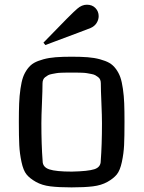

<svg xmlns="http://www.w3.org/2000/svg" viewBox="-20 -793 615 820"><path d="M60.5 0ZM286.6 -60.1Q356 -61.5 383.1 -70.3Q410.2 -79.1 410.2 -105Q415.5 -174.8 415.5 -266.6Q415.5 -296.9 413.1 -353.3Q410.6 -409.7 410.6 -437Q410.6 -445.3 408 -452.1Q405.3 -459 399.2 -463.6Q393.1 -468.3 387 -471.7Q380.9 -475.1 369.9 -477.1Q358.9 -479 351.3 -480.5Q343.8 -481.9 329.8 -482.4Q315.9 -482.9 308.3 -482.9Q300.8 -482.9 286.1 -482.9Q271.5 -482.9 263.9 -482.9Q256.3 -482.9 242.4 -482.4Q228.5 -481.9 220.9 -480.5Q213.4 -479 202.4 -477.1Q191.4 -475.1 185.3 -471.7Q179.2 -468.3 173.1 -463.6Q167 -459 164.3 -452.1Q161.6 -445.3 161.6 -437Q161.6 -409.7 159.2 -353.3Q156.7 -296.9 156.7 -266.6Q156.7 -174.8 162.1 -105Q162.1 -79.1 190.7 -69.6Q219.2 -60.1 286.6 -60.1ZM285.6 7.3Q231.4 7.3 195.3 2.9Q159.2 -1.5 133.1 -16.4Q106.9 -31.2 93.3 -48.1Q79.6 -64.9 71.8 -101.3Q64 -137.7 62.3 -173.3Q60.5 -209 60.5 -272.5Q60.5 -319.8 61.8 -351.6Q63 -383.3 67.4 -413.8Q71.8 -444.3 78.4 -463.1Q85 -481.9 97.4 -498.8Q109.9 -515.6 125.5 -524.4Q141.1 -533.2 165.3 -539.8Q189.5 -546.4 218 -548.6Q246.6 -550.8 286.1 -550.8Q325.7 -550.8 354.2 -548.6Q382.8 -546.4 407 -539.8Q431.2 -533.2 446.8 -524.4Q462.4 -515.6 474.9 -498.8Q487.3 -481.9 493.9 -463.1Q500.5 -444.3 504.9 -413.8Q509.3 -383.3 510.5 -351.6Q511.7 -319.8 511.7 -272.5Q511.7 -209 510 -173.3Q508.3 -137.7 500.5 -101.3Q492.7 -64.9 478.8 -47.9Q464.8 -30.8 438.7 -16.1Q412.6 -1.5 376.5 2.9Q340.3 7.3 285.6 7.3ZM310.1 -755.9Q329.6 -772.9 351.1 -772.9Q374 -772.9 387.7 -758.5Q401.4 -744.1 401.4 -724.1Q401.4 -709 392.6 -694.8Q383.8 -680.7 366.7 -673.3Q361.3 -670.9 313 -652.8Q264.6 -634.8 219.2 -617.7L173.8 -600.6L165.5 -610.8Q291 -740.7 310.1 -755.9Z"/></svg>

Font: Coda
Style: Regular
Weight: 400
Designer: vernon adams
Foundry: vernon adams
Version: Version 2.001; ttfautohint (v0.8) -r 50 -G 200 -x